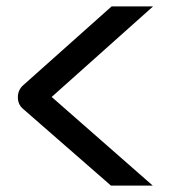

<svg xmlns="http://www.w3.org/2000/svg" viewBox="-20 -640 553 602"><path d="M460 -620 142 -336 459 -58H328L53 -298Q36 -312 36 -335Q36 -358 53 -373L330 -620Z"/></svg>

Font: Bruno Ace SC
Style: Regular
Weight: 400
Version: Version 1.100; ttfautohint (v1.8.4.7-5d5b);gftools[0.9.27]